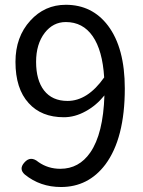

<svg xmlns="http://www.w3.org/2000/svg" viewBox="-20 -749 582 782"><path d="M228.5 12.7Q143.6 12.7 81.1 -38.1Q55.7 -60.5 79.1 -86.9Q104.5 -116.2 136.7 -88.9Q175.8 -61.5 225.6 -61.5Q301.8 -61.5 347.7 -127.9Q400.4 -204.1 405.3 -360.4Q372.1 -319.3 329.1 -295.9Q285.2 -271.5 240.2 -271.5Q148.4 -271.5 96.7 -329.1Q43 -387.7 43 -497.1Q43 -598.6 103.5 -665Q162.1 -729.5 248 -729.5Q355.5 -729.5 419.9 -644.5Q488.3 -553.7 488.3 -388.7Q488.3 -185.5 409.2 -79.1Q339.8 12.7 228.5 12.7ZM254.9 -337.9Q336.9 -337.9 404.3 -433.6Q397.5 -543.9 357.4 -601.6Q317.4 -659.2 248 -659.2Q196.3 -659.2 162.1 -615.2Q127 -569.3 127 -497.1Q127 -422.9 159.2 -380.9Q192.4 -337.9 254.9 -337.9Z"/></svg>

Font: Bpmf GenSen Rounded R
Style: R
Weight: 400
Foundry: But Ko
Version: Version 1.320